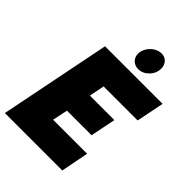

<svg xmlns="http://www.w3.org/2000/svg" viewBox="-268 -1022 1137 1137"><g transform="rotate(45 301.0 -453.0)"><path d="M299 -806Q299 -832 313.5 -855Q328 -878 350.5 -892Q373 -906 397 -906Q425 -906 442 -887.5Q459 -869 459 -841Q459 -801 430 -771.5Q401 -742 364 -742Q336 -742 317.5 -760Q299 -778 299 -806ZM130 -699H612L577 -525H292L273 -429H478L446 -270H240L220 -174H505L471 0H-10Z"/></g></svg>

Font: Readiness ExtraBold
Style: Italic
Weight: 800
Italic angle: -12°
Designer: Katatrad Team
Foundry: CadsonDemak
Version: Version 1.00;January 16, 2020;FontCreator 12.0.0.2550 64-bit